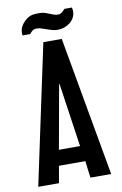

<svg xmlns="http://www.w3.org/2000/svg" viewBox="-95 -922 617 975"><g transform="rotate(-10 213.0 -434.0)"><path d="M174 -719H269L397 0H290L279 -87H143L128 0H21ZM157 -167H266L218 -496H216ZM76 -771Q76 -774 75.5 -777.5Q75 -781 75 -784Q75 -809 92.5 -831Q110 -853 132 -862Q141 -866 155 -867Q169 -868 179 -868Q195 -868 207.5 -864Q220 -860 230.5 -855.5Q241 -851 251 -847.5Q261 -844 271 -844Q284 -844 292.5 -851Q301 -858 309 -867H347Q350 -858 350 -848Q350 -830 342 -815Q334 -800 320.5 -789.5Q307 -779 290.5 -773.5Q274 -768 258 -768Q243 -768 229 -772Q215 -776 202 -780.5Q189 -785 177 -789Q165 -793 154 -793Q139 -793 131.5 -787.5Q124 -782 115 -771Z"/></g></svg>

Font: Osterbar
Style: Regular
Weight: 500
Width: 3
Designer: Peter Wiegel, Basierend auf Erbar schmal-halbfette Grotesk v. Jacob Erbar
Foundry: Peter Wiegel
Version: Version 1.0